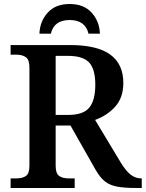

<svg xmlns="http://www.w3.org/2000/svg" viewBox="-20 -939 728 959"><path d="M33 -48H61Q93 -48 110 -60.5Q127 -73 127 -111V-602Q127 -640 109.5 -653Q92 -666 61 -666H33V-714H330Q465 -714 530.5 -666.5Q596 -619 596 -525Q596 -452 556 -407Q516 -362 455 -340L582 -129Q608 -86 632 -67Q656 -48 685 -48H688V0H664Q600 0 564 -7Q528 -14 504 -33Q480 -52 458 -90L332 -312H258V-111Q258 -73 275 -60.5Q292 -48 323 -48H353V0H33ZM321 -365Q396 -365 426 -401.5Q456 -438 456 -516Q456 -594 425 -627Q394 -660 319 -660H258V-365ZM328 -919Q399 -919 438 -875.5Q477 -832 479 -771H422Q406 -839 328 -839Q250 -839 234 -771H177Q179 -832 218 -875.5Q257 -919 328 -919Z"/></svg>

Font: Noto Serif SemiBold
Style: Regular
Weight: 600
Designer: Monotype Design Team
Foundry: Monotype Imaging Inc.
Version: Version 1.001